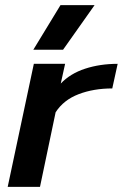

<svg xmlns="http://www.w3.org/2000/svg" viewBox="-20 -729 479 749"><path d="M216 -709H349L226 -535H110ZM112 -480H234L217 -403Q254 -442 312 -461Q370 -480 439 -480L418 -384Q345 -384 286.5 -361.5Q228 -339 197 -291L136 0H10Z"/></svg>

Font: Prompt Medium
Style: Italic
Weight: 500
Italic angle: -12°
Designer: Katatrad Team
Foundry: CadsonDemak
Version: Version 1.001